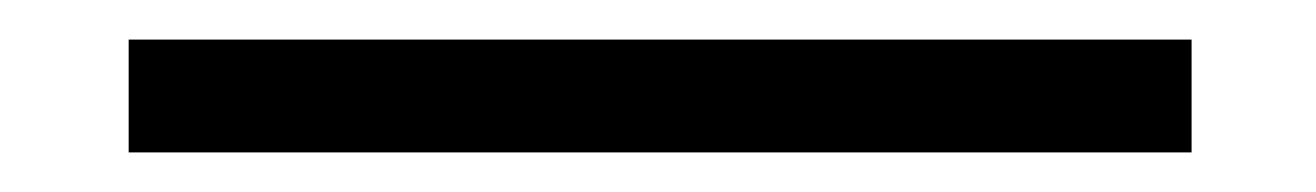

<svg xmlns="http://www.w3.org/2000/svg" viewBox="-20 43 665 97"><path d="M582 120H45V63H582Z"/></svg>

Font: Shippori Mincho SemiBold
Style: Regular
Weight: 600
Designer: FONTDASU
Foundry: FONTDASU / Google Inc. / but / Adobe
Version: Version 3.110; ttfautohint (v1.8.3)